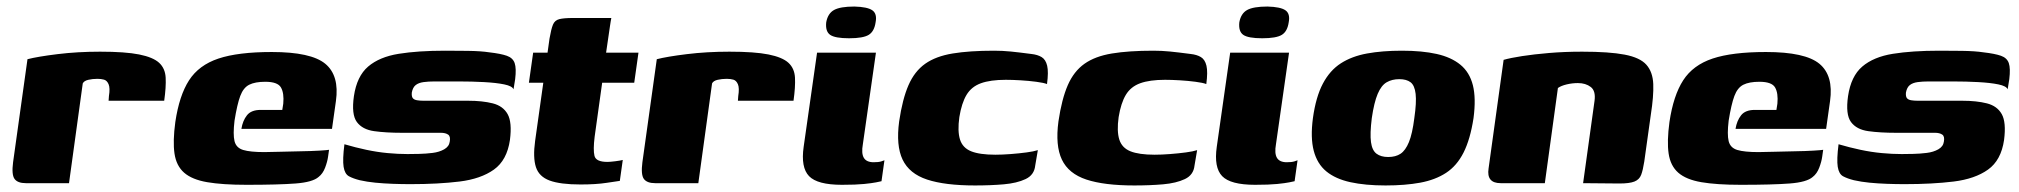

<svg xmlns="http://www.w3.org/2000/svg" viewBox="-20 -560 6173 587"><path d="M191 0H59Q34 0 24.5 -13Q15 -26 20 -64L64 -379Q95 -387 156 -394.5Q217 -402 286 -402Q363 -402 405.5 -393.5Q448 -385 466.5 -368Q485 -351 486.5 -322.5Q488 -294 482 -252H312L313 -266Q317 -291 312 -302.5Q307 -314 298 -316.5Q289 -319 278 -319Q263 -319 250 -316Q237 -313 233 -305Z M734 5Q660 5 613.5 -3Q567 -11 543 -32Q519 -53 513.5 -90.5Q508 -128 516 -187Q528 -268 558 -314.5Q588 -361 648 -381Q708 -401 811 -401Q931 -401 974.5 -365Q1018 -329 1007 -251L995 -166H718Q722 -191 735 -207.5Q748 -224 777 -224H843L846 -243Q849 -275 839 -292.5Q829 -310 791 -310Q760 -310 742 -301Q724 -292 714.5 -266.5Q705 -241 697 -191Q692 -149 697 -128.5Q702 -108 723.5 -101.5Q745 -95 788 -95Q804 -95 835 -96Q866 -97 899 -97.5Q932 -98 956.5 -99.5Q981 -101 986 -102L983 -81Q981 -66 974 -47.5Q967 -29 954 -19Q936 -3 883.5 1Q831 5 734 5Z M1235 3Q1209 3 1181 2Q1153 1 1127.5 -1.5Q1102 -4 1080 -9Q1060 -14 1047 -21Q1034 -28 1030.5 -50Q1027 -72 1033 -119Q1067 -109 1100 -102Q1133 -95 1165 -92Q1197 -89 1226 -89Q1241 -89 1261.5 -89.5Q1282 -90 1302.5 -92.5Q1323 -95 1338 -103.5Q1353 -112 1355 -127Q1358 -143 1350 -148.5Q1342 -154 1328 -154H1209Q1160 -154 1124 -159Q1088 -164 1071 -187Q1054 -210 1062 -266Q1071 -327 1105.5 -356.5Q1140 -386 1199 -395.5Q1258 -405 1341 -405Q1371 -405 1410.5 -404.5Q1450 -404 1476 -400Q1511 -396 1529.5 -389.5Q1548 -383 1553.5 -367Q1559 -351 1555 -318L1550 -287Q1546 -297 1521.5 -302Q1497 -307 1460 -309Q1423 -311 1383 -311Q1343 -311 1308 -311Q1290 -311 1275 -309Q1260 -307 1251 -300Q1242 -293 1239 -277Q1238 -265 1242 -260Q1246 -255 1255 -253.5Q1264 -252 1275 -252H1411Q1455 -252 1486.5 -244Q1518 -236 1532 -211Q1546 -186 1539 -132Q1530 -70 1490 -41.5Q1450 -13 1385 -5Q1320 3 1235 3Z M1755 4Q1693 4 1660.5 -8Q1628 -20 1618.5 -49Q1609 -78 1616 -129L1641 -307H1597L1610 -399H1654L1660 -442Q1665 -471 1670.5 -484.5Q1676 -498 1690 -501.5Q1704 -505 1732 -505H1849Q1848 -500 1847 -494Q1846 -488 1845 -481L1833 -399H1932L1919 -307H1821L1798 -142Q1793 -102 1797.5 -83.5Q1802 -65 1837 -65Q1845 -65 1861 -67Q1877 -69 1884 -71L1875 -7Q1867 -6 1834.5 -1Q1802 4 1755 4Z M2115 0H1983Q1958 0 1948.5 -13Q1939 -26 1944 -64L1988 -379Q2019 -387 2080 -394.5Q2141 -402 2210 -402Q2287 -402 2329.5 -393.5Q2372 -385 2390.5 -368Q2409 -351 2410.5 -322.5Q2412 -294 2406 -252H2236L2237 -266Q2241 -291 2236 -302.5Q2231 -314 2222 -316.5Q2213 -319 2202 -319Q2187 -319 2174 -316Q2161 -313 2157 -305Z M2554 5Q2479 5 2453.5 -21.5Q2428 -48 2437 -111L2478 -399H2658L2618 -119Q2613 -91 2621 -77.5Q2629 -64 2651 -64Q2666 -64 2674 -66.5Q2682 -69 2684 -70L2675 -6Q2671 -5 2658.5 -2.5Q2646 0 2621.5 2.5Q2597 5 2554 5ZM2576 -443Q2533 -443 2518 -453.5Q2503 -464 2506 -492Q2511 -519 2530 -529.5Q2549 -540 2592 -540Q2632 -539 2647 -528.5Q2662 -518 2657 -492Q2653 -464 2636 -453.5Q2619 -443 2576 -443Z M2961 7Q2869 7 2814.5 -11Q2760 -29 2739.5 -72Q2719 -115 2729 -189Q2739 -257 2757.5 -299.5Q2776 -342 2808.5 -365Q2841 -388 2892.5 -396.5Q2944 -405 3019 -405Q3045 -405 3070 -402.5Q3095 -400 3133 -395Q3152 -393 3164.5 -385.5Q3177 -378 3181.5 -359Q3186 -340 3181 -303Q3171 -307 3148 -310Q3125 -313 3100 -314.5Q3075 -316 3055 -316Q3008 -316 2979 -305.5Q2950 -295 2935 -270Q2920 -245 2913 -202Q2907 -159 2915 -133.5Q2923 -108 2949 -97.5Q2975 -87 3023 -87Q3044 -87 3070 -89Q3096 -91 3118.5 -94Q3141 -97 3153 -101L3145 -54Q3142 -25 3115.5 -12.5Q3089 0 3049 3.5Q3009 7 2961 7Z M3448 7Q3356 7 3301.5 -11Q3247 -29 3226.5 -72Q3206 -115 3216 -189Q3226 -257 3244.5 -299.5Q3263 -342 3295.5 -365Q3328 -388 3379.5 -396.5Q3431 -405 3506 -405Q3532 -405 3557 -402.5Q3582 -400 3620 -395Q3639 -393 3651.5 -385.5Q3664 -378 3668.5 -359Q3673 -340 3668 -303Q3658 -307 3635 -310Q3612 -313 3587 -314.5Q3562 -316 3542 -316Q3495 -316 3466 -305.5Q3437 -295 3422 -270Q3407 -245 3400 -202Q3394 -159 3402 -133.5Q3410 -108 3436 -97.5Q3462 -87 3510 -87Q3531 -87 3557 -89Q3583 -91 3605.5 -94Q3628 -97 3640 -101L3632 -54Q3629 -25 3602.5 -12.5Q3576 0 3536 3.5Q3496 7 3448 7Z M3817 5Q3742 5 3716.5 -21.5Q3691 -48 3700 -111L3741 -399H3921L3881 -119Q3876 -91 3884 -77.5Q3892 -64 3914 -64Q3929 -64 3937 -66.5Q3945 -69 3947 -70L3938 -6Q3934 -5 3921.5 -2.5Q3909 0 3884.5 2.5Q3860 5 3817 5ZM3839 -443Q3796 -443 3781 -453.5Q3766 -464 3769 -492Q3774 -519 3793 -529.5Q3812 -540 3855 -540Q3895 -539 3910 -528.5Q3925 -518 3920 -492Q3916 -464 3899 -453.5Q3882 -443 3839 -443Z M4216 7Q4154 7 4108.5 -3Q4063 -13 4035 -36Q4007 -59 3996.5 -99Q3986 -139 3994 -199Q4003 -264 4024.5 -304.5Q4046 -345 4079.5 -366.5Q4113 -388 4159.5 -396.5Q4206 -405 4266 -405Q4328 -405 4372.5 -395Q4417 -385 4445 -362Q4473 -339 4483 -299.5Q4493 -260 4485 -199Q4475 -134 4454.5 -93.5Q4434 -53 4401 -31.5Q4368 -10 4322 -1.5Q4276 7 4216 7ZM4224 -80Q4247 -80 4262 -90Q4277 -100 4287.5 -125.5Q4298 -151 4304 -199Q4311 -247 4308 -273Q4305 -299 4292.5 -308.5Q4280 -318 4258 -318Q4236 -318 4219.5 -308.5Q4203 -299 4192 -273Q4181 -247 4174 -199Q4168 -151 4171.5 -125.5Q4175 -100 4188.5 -90Q4202 -80 4224 -80Z M4568 0Q4524 0 4531 -45L4577 -377Q4598 -383 4633.5 -388.5Q4669 -394 4716 -398Q4763 -402 4817 -402Q4900 -402 4947 -393Q4994 -384 5013.5 -362Q5033 -340 5034.5 -303Q5036 -266 5027 -209L5007 -66Q5003 -40 4997.5 -25.5Q4992 -11 4977 -5Q4962 1 4931 1L4820 0L4855 -252Q4859 -282 4843.5 -294Q4828 -306 4804 -306Q4787 -306 4770 -302Q4753 -298 4743 -291L4703 0Z M5302 5Q5228 5 5181.5 -3Q5135 -11 5111 -32Q5087 -53 5081.5 -90.5Q5076 -128 5084 -187Q5096 -268 5126 -314.5Q5156 -361 5216 -381Q5276 -401 5379 -401Q5499 -401 5542.5 -365Q5586 -329 5575 -251L5563 -166H5286Q5290 -191 5303 -207.5Q5316 -224 5345 -224H5411L5414 -243Q5417 -275 5407 -292.5Q5397 -310 5359 -310Q5328 -310 5310 -301Q5292 -292 5282.5 -266.5Q5273 -241 5265 -191Q5260 -149 5265 -128.5Q5270 -108 5291.5 -101.5Q5313 -95 5356 -95Q5372 -95 5403 -96Q5434 -97 5467 -97.5Q5500 -98 5524.5 -99.5Q5549 -101 5554 -102L5551 -81Q5549 -66 5542 -47.5Q5535 -29 5522 -19Q5504 -3 5451.5 1Q5399 5 5302 5Z M5803 3Q5777 3 5749 2Q5721 1 5695.5 -1.5Q5670 -4 5648 -9Q5628 -14 5615 -21Q5602 -28 5598.5 -50Q5595 -72 5601 -119Q5635 -109 5668 -102Q5701 -95 5733 -92Q5765 -89 5794 -89Q5809 -89 5829.5 -89.5Q5850 -90 5870.5 -92.5Q5891 -95 5906 -103.5Q5921 -112 5923 -127Q5926 -143 5918 -148.5Q5910 -154 5896 -154H5777Q5728 -154 5692 -159Q5656 -164 5639 -187Q5622 -210 5630 -266Q5639 -327 5673.5 -356.5Q5708 -386 5767 -395.5Q5826 -405 5909 -405Q5939 -405 5978.5 -404.5Q6018 -404 6044 -400Q6079 -396 6097.5 -389.5Q6116 -383 6121.5 -367Q6127 -351 6123 -318L6118 -287Q6114 -297 6089.5 -302Q6065 -307 6028 -309Q5991 -311 5951 -311Q5911 -311 5876 -311Q5858 -311 5843 -309Q5828 -307 5819 -300Q5810 -293 5807 -277Q5806 -265 5810 -260Q5814 -255 5823 -253.5Q5832 -252 5843 -252H5979Q6023 -252 6054.5 -244Q6086 -236 6100 -211Q6114 -186 6107 -132Q6098 -70 6058 -41.5Q6018 -13 5953 -5Q5888 3 5803 3Z"/></svg>

Font: Genos ExtraBold
Style: Italic
Weight: 800
Italic angle: -8°
Version: Version 1.010